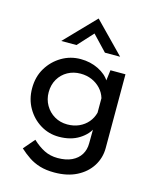

<svg xmlns="http://www.w3.org/2000/svg" viewBox="-128 -757 853 1049"><g transform="rotate(15 299.0 -232.5)"><path d="M280 205Q234 205 199 194.5Q164 184 135.5 165Q107 146 81 122L135 59Q168 90 202 107Q236 124 278 124Q325 124 357.5 108.5Q390 93 407 65.5Q424 38 424 2L425 -110L433 -92Q415 -49 368 -19.5Q321 10 254 10Q197 10 149.5 -19Q102 -48 73.5 -97.5Q45 -147 45 -209Q45 -274 75 -323.5Q105 -373 154 -402Q203 -431 261 -431Q316 -431 361.5 -408.5Q407 -386 428 -351L423 -334L433 -414H518V3Q518 59 489 105Q460 151 407 178Q354 205 280 205ZM138 -211Q138 -171 157 -138Q176 -105 208.5 -86Q241 -67 281 -67Q318 -67 347.5 -80.5Q377 -94 397 -117.5Q417 -141 425 -172V-254Q416 -284 395 -306.5Q374 -329 345 -341.5Q316 -354 281 -354Q241 -354 208.5 -336Q176 -318 157 -285.5Q138 -253 138 -211ZM379 -499 286 -597 313 -603 218 -499H132L297 -670H298L465 -499Z"/></g></svg>

Font: Josefin Sans Thin
Style: Regular
Weight: 400
Version: Version 2.000